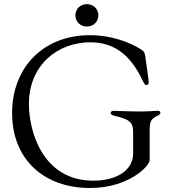

<svg xmlns="http://www.w3.org/2000/svg" viewBox="-20 -915 838 949"><path d="M425.1 14.2C615.4 14.2 719.8 -93.8 719.8 -124.3V-257.1C719.8 -311.1 720.9 -326.3 761.4 -344.5C768.5 -347.7 772.7 -352.3 772.7 -358C772.7 -364 768.1 -367.5 759.9 -367.5C742.5 -367.5 720.2 -364 675.1 -364C605.8 -364 570.7 -367.2 541.2 -367.2C532 -367.2 527.3 -362.9 527.3 -356.5C527.3 -350.9 530.9 -346.2 546.5 -342.3C619.3 -325.6 638.1 -311.4 638.1 -263.1V-155.9C638.1 -75.6 559.3 -22 441.4 -22C189.3 -22 122.9 -268.1 122.9 -400.6C122.5 -594.1 266 -706 426.5 -706C565.7 -706 637.8 -617.9 687.1 -512.4C693.2 -500.7 697.4 -494.7 703.8 -494.7C710.9 -494.7 714.8 -500 714.8 -509.2C714.8 -523.4 704.5 -585.9 697.4 -640.6C694.6 -657 691.8 -661.9 672.9 -673.3C619.7 -706.3 530.5 -741.1 424.4 -741.1C194.6 -741.1 39.8 -582.4 39.8 -355.8C39.8 -127.1 197.1 14.2 425.1 14.2ZM352.6 -839.1C353.3 -806.5 377.8 -784.1 409.4 -783.7C441.1 -784.1 465.6 -806.5 466.3 -839.1C465.6 -871.8 441.1 -894.5 409.4 -894.5C377.8 -894.5 353.3 -871.8 352.6 -839.1Z"/></svg>

Font: Margiela Serif
Style: Regular
Weight: 400
Designer: Andreas Faust, Stefan Endress
Version: Version 1.002;FEAKit 1.0